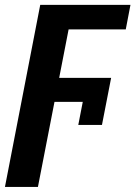

<svg xmlns="http://www.w3.org/2000/svg" viewBox="-41 -548 547 776"><path d="M179.2 -136.2 112.3 207.5H-21L121.6 -528.3H486.3L467.3 -429.2H236.3L198.2 -233.4H408.2L371.1 -43H275.4L293.5 -136.2Z"/></svg>

Font: Arimo
Style: Bold Italic
Weight: 700
Italic angle: -12°
Designer: Steve Matteson
Foundry: Monotype Imaging Inc.
Version: Version 1.33